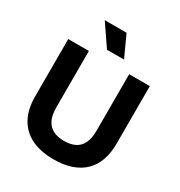

<svg xmlns="http://www.w3.org/2000/svg" viewBox="-202 -1007 1086 1160"><g transform="rotate(30 340.5 -427.5)"><path d="M341 14Q283 14 237 1.5Q191 -11 157 -34.5Q123 -58 100.5 -91.5Q78 -125 67 -167Q56 -209 56 -259V-660H200V-265Q200 -213 216.5 -179.5Q233 -146 264 -130Q295 -114 340 -114Q387 -114 418 -130Q449 -146 465 -179.5Q481 -213 481 -265V-660H625V-259Q625 -193 607 -142.5Q589 -92 553 -57Q517 -22 464 -4Q411 14 341 14ZM291 -721 190 -869H342L410 -721Z"/></g></svg>

Font: Bricolage Grotesque 28pt
Style: Bold
Weight: 700
Designer: Mathieu Triay
Foundry: Atelier Triay
Version: Version 1.000;gftools[0.9.30]